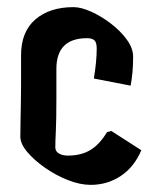

<svg xmlns="http://www.w3.org/2000/svg" viewBox="-20 -522 428 538"><path d="M292 -155 376 -101Q356 -54 318.5 -29Q281 -4 234 -4Q204 -4 170 -17.5Q136 -31 106 -52Q76 -73 56.5 -96Q37 -119 37 -139Q37 -152 37.5 -179Q38 -206 38.5 -235.5Q39 -265 39 -285V-367Q39 -433 79 -467.5Q119 -502 186 -502Q207 -502 235 -489.5Q263 -477 290 -456.5Q317 -436 335 -411.5Q353 -387 353 -363Q353 -337 351 -317.5Q349 -298 346 -282L243 -302Q251 -350 251 -386Q251 -403 244.5 -409Q238 -415 224 -415Q138 -415 138 -329V-249Q138 -185 136.5 -155.5Q135 -126 135 -109Q135 -98 145 -92Q155 -86 170 -86Q207 -86 233 -101.5Q259 -117 280 -152Z"/></svg>

Font: Jaini Purva
Style: Regular
Weight: 400
Designer: Maithili Shingre, Girish Dalvi (Devanagari), Taresh Vohra (Latin)
Foundry: Ek Type
Version: Version 2.000; ttfautohint (v1.8.4.7-5d5b)